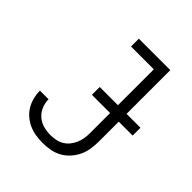

<svg xmlns="http://www.w3.org/2000/svg" viewBox="-203 -867 1006 1006"><g transform="rotate(45 300.0 -363.5)"><path d="M275 8Q249 8 223.5 4Q198 0 174.5 -10.5Q151 -21 131 -38Q111 -55 98 -77Q85 -99 78.5 -124.5Q72 -150 72 -175V-176H136Q136 -149 146.5 -124Q157 -99 177 -81.5Q197 -64 223 -57Q249 -50 275 -50Q295 -50 314.5 -54Q334 -58 351 -68Q368 -78 380.5 -93.5Q393 -109 401 -127.5Q409 -146 412 -165.5Q415 -185 415 -205V-677H246V-735H479V-205Q479 -177 474.5 -149Q470 -121 458 -96Q446 -71 427 -50Q408 -29 383.5 -15.5Q359 -2 331 3Q303 8 275 8ZM582 -353H280V-411H582Z"/></g></svg>

Font: Iosevka Etoile Light
Style: Regular
Weight: 300
Designer: Belleve Invis
Foundry: Belleve Invis
Version: Version 25.0.1; ttfautohint (v1.8.4)